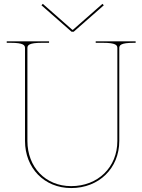

<svg xmlns="http://www.w3.org/2000/svg" viewBox="-20 -975 740 998"><path d="M202.5 -955 195.5 -947.5 352 -810H363L519.5 -947.5L512.5 -955L359 -820H356ZM15 -760V-752.5H35C103.5 -752.5 110 -739.5 110 -725V-242.5C110 -101.5 210 2.5 350 2.5C493.5 2.5 600 -99.5 600 -242.5V-725C600 -739.5 606.5 -752.5 675 -752.5H685V-760H477.5V-752.5H515C583.5 -752.5 590 -739.5 590 -725V-242.5C590 -105 488.5 -7.5 350 -7.5C215.5 -7.5 122.5 -107 122.5 -242.5V-725C122.5 -739.5 129 -752.5 197.5 -752.5H235V-760Z"/></svg>

Font: Znikomit
Style: Regular
Weight: 100
Designer: gluk
Foundry: gluk
Version: Version 0.55